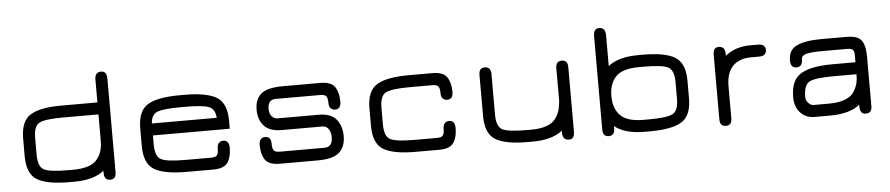

<svg xmlns="http://www.w3.org/2000/svg" viewBox="-40 -872 5204 1123"><g transform="rotate(-5 2562.5 -310.5)"><path d="M153.3 -176.8Q153.3 -106.4 187 -88.4Q220.7 -70.3 329.1 -70.3H357.4Q457 -70.3 495.6 -111.8Q534.2 -153.3 534.2 -223.6V-379.9H321.3Q218.8 -379.9 186 -361.8Q153.3 -343.8 153.3 -273.4ZM83 -276.4Q83 -378.9 139.6 -414.6Q196.3 -450.2 321.3 -450.2H534.2V-584Q534.2 -627.9 571.3 -627.9Q604.5 -627.9 604.5 -584V-34.2Q604.5 6.8 569.3 6.8Q534.2 6.8 534.2 -37.1V-48.8Q473.6 0 357.4 0H329.1Q198.2 0 140.6 -35.6Q83 -71.3 83 -173.8Z M1292 -276.4V-229.5H840.8V-176.8Q840.8 -106.4 874.5 -88.4Q908.2 -70.3 1017.6 -70.3H1168Q1194.3 -70.3 1203.1 -81.1Q1211.9 -91.8 1211.9 -121.1Q1211.9 -143.6 1222.7 -153.3Q1233.4 -163.1 1247.1 -163.1Q1282.2 -163.1 1282.2 -118.2Q1282.2 -64.5 1260.3 -32.2Q1238.3 0 1174.8 0H1017.6Q885.7 0 828.1 -35.6Q770.5 -71.3 770.5 -173.8V-276.4Q770.5 -378.9 828.1 -414.6Q885.7 -450.2 1017.6 -450.2H1045.9Q1176.8 -450.2 1234.4 -414.6Q1292 -378.9 1292 -276.4ZM1045.9 -379.9H1017.6Q912.1 -379.9 877.9 -365.2Q843.8 -350.6 840.8 -299.8H1221.7Q1217.8 -351.6 1182.6 -365.7Q1147.5 -379.9 1045.9 -379.9Z M1565.4 0Q1502 0 1480 -32.2Q1458 -64.5 1458 -118.2Q1458 -163.1 1493.2 -163.1Q1528.3 -163.1 1528.3 -121.1Q1528.3 -91.8 1537.1 -81.1Q1545.9 -70.3 1572.3 -70.3H1834Q1881.8 -70.3 1881.8 -128.9Q1881.8 -157.2 1868.7 -176.3Q1855.5 -195.3 1834 -195.3H1593.8Q1523.4 -195.3 1490.7 -231.4Q1458 -267.6 1458 -326.2Q1458 -386.7 1494.1 -418.5Q1530.3 -450.2 1623 -450.2H1842.8Q1906.2 -450.2 1928.2 -417.5Q1950.2 -384.8 1950.2 -331.1Q1950.2 -287.1 1915 -287.1Q1901.4 -287.1 1890.6 -296.9Q1879.9 -306.6 1879.9 -329.1Q1879.9 -358.4 1871.1 -369.1Q1862.3 -379.9 1835.9 -379.9H1576.2Q1528.3 -379.9 1528.3 -326.2Q1528.3 -296.9 1542 -281.2Q1555.7 -265.6 1576.2 -265.6H1817.4Q1889.6 -265.6 1920.9 -226.6Q1952.1 -187.5 1952.1 -128.9Q1952.1 -66.4 1915.5 -33.2Q1878.9 0 1788.1 0Z M2501 0H2363.3Q2231.4 0 2173.8 -35.6Q2116.2 -71.3 2116.2 -173.8V-276.4Q2116.2 -378.9 2173.8 -414.6Q2231.4 -450.2 2363.3 -450.2H2501Q2564.5 -450.2 2586.4 -417.5Q2608.4 -384.8 2608.4 -331.1Q2608.4 -287.1 2573.2 -287.1Q2559.6 -287.1 2548.8 -296.9Q2538.1 -306.6 2538.1 -329.1Q2538.1 -358.4 2529.3 -369.1Q2520.5 -379.9 2494.1 -379.9H2363.3Q2253.9 -379.9 2220.2 -361.8Q2186.5 -343.8 2186.5 -273.4V-176.8Q2186.5 -106.4 2220.2 -88.4Q2253.9 -70.3 2363.3 -70.3H2494.1Q2520.5 -70.3 2529.3 -81.1Q2538.1 -91.8 2538.1 -121.1Q2538.1 -143.6 2548.8 -153.3Q2559.6 -163.1 2573.2 -163.1Q2608.4 -163.1 2608.4 -118.2Q2608.4 -64.5 2586.4 -32.2Q2564.5 0 2501 0Z M3048.8 -70.3Q3101.6 -70.3 3137.7 -83Q3173.8 -95.7 3191.4 -120.1Q3209 -144.5 3216.3 -168.9Q3223.6 -193.4 3225.6 -226.6V-416Q3225.6 -457 3260.7 -457Q3295.9 -457 3295.9 -416V-35.2Q3295.9 6.8 3262.7 6.8Q3225.6 6.8 3225.6 -38.1V-48.8Q3165 0 3048.8 0H3020.5Q2889.6 0 2832 -35.6Q2774.4 -71.3 2774.4 -173.8V-416Q2774.4 -457 2808.6 -457Q2844.7 -457 2844.7 -416V-176.8Q2844.7 -106.4 2878.4 -88.4Q2912.1 -70.3 3020.5 -70.3Z M3532.2 -401.4Q3592.8 -450.2 3709 -450.2H3737.3Q3868.2 -450.2 3925.8 -414.6Q3983.4 -378.9 3983.4 -276.4V-173.8Q3983.4 -71.3 3925.8 -35.6Q3868.2 0 3737.3 0H3709Q3592.8 0 3532.2 -48.8V-37.1Q3532.2 6.8 3497.1 6.8Q3461.9 6.8 3461.9 -34.2V-583Q3461.9 -627.9 3495.1 -627.9Q3532.2 -627.9 3532.2 -583ZM3709 -379.9Q3609.4 -379.9 3570.8 -338.4Q3532.2 -296.9 3532.2 -226.6V-222.7Q3532.2 -153.3 3571.3 -111.8Q3610.4 -70.3 3709 -70.3H3737.3Q3845.7 -70.3 3879.4 -88.4Q3913.1 -106.4 3913.1 -176.8V-273.4Q3913.1 -343.8 3879.4 -361.8Q3845.7 -379.9 3737.3 -379.9Z M4367.2 -379.9Q4294.9 -379.9 4257.3 -339.8Q4219.7 -299.8 4219.7 -223.6V-34.2Q4219.7 6.8 4184.6 6.8Q4149.4 6.8 4149.4 -34.2V-415Q4149.4 -457 4182.6 -457Q4219.7 -457 4219.7 -412.1V-401.4Q4278.3 -450.2 4367.2 -450.2H4412.1Q4456.1 -450.2 4456.1 -415Q4456.1 -379.9 4412.1 -379.9Z M4837.9 -297.9H4971.7V-338.9Q4971.7 -363.3 4962.9 -371.6Q4954.1 -379.9 4927.7 -379.9H4790Q4713.9 -379.9 4687.5 -371.6Q4661.1 -363.3 4661.1 -341.8Q4661.1 -297.9 4625 -297.9Q4590.8 -297.9 4590.8 -341.8Q4590.8 -403.3 4640.1 -426.8Q4689.5 -450.2 4783.2 -450.2H4934.6Q4997.1 -450.2 5019.5 -420.9Q5042 -391.6 5042 -323.2V-34.2Q5042 6.8 5006.8 6.8Q4971.7 6.8 4971.7 -37.1V-48.8Q4913.1 0 4795.9 0H4705.1Q4655.3 0 4623 -34.2Q4590.8 -68.4 4590.8 -126Q4590.8 -225.6 4649.9 -261.7Q4709 -297.9 4837.9 -297.9ZM4971.7 -227.5H4837.9Q4728.5 -227.5 4694.8 -209.5Q4661.1 -191.4 4661.1 -121.1Q4661.1 -100.6 4675.8 -85.4Q4690.4 -70.3 4705.1 -70.3H4795.9Q4852.5 -70.3 4890.6 -85Q4928.7 -99.6 4944.8 -126Q4960.9 -152.3 4966.3 -174.8Q4971.7 -197.3 4971.7 -227.5Z"/></g></svg>

Font: Jura
Style: DemiBold
Weight: 600
Version: Version 2.4